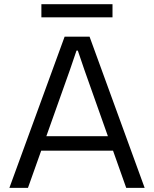

<svg xmlns="http://www.w3.org/2000/svg" viewBox="-20 -906 743 926"><path d="M291.6 -729H412L677.6 0H588.7L386.7 -569.9L355.3 -662H349L317.6 -569.9L114.9 0H25.3ZM181.9 -249H521L533.9 -179.3H169ZM179.6 -885.7H522.6V-822.4H179.6Z"/></svg>

Font: Mona Sans VF XLt
Style: Regular
Weight: 200
Designer: Deni Anggara
Foundry: GitHub
Version: Version 2.000;Glyphs 3.2.3 (3260)